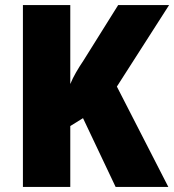

<svg xmlns="http://www.w3.org/2000/svg" viewBox="-20 -827 684 754"><path d="M641 -93H434L306 -363L256 -332V-93H70V-807H256V-497Q265 -519 278.5 -542.5Q292 -566 307 -588L444 -807H644L439 -487Z"/></svg>

Font: Noto Sans Telugu UI SemiCondensed Black
Style: Regular
Weight: 900
Width: 4
Designer: Jelle Bosma - Monotype Design Team
Foundry: Monotype Imaging Inc.
Version: Version 2.005; ttfautohint (v1.8.4.7-5d5b)